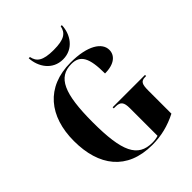

<svg xmlns="http://www.w3.org/2000/svg" viewBox="-259 -1067 1213 1213"><g transform="rotate(-45 348.0 -460.0)"><path d="M365 -771C458 -771 510 -850 512 -930H502C492 -881 462 -855 365 -855C267 -855 237 -881 227 -930H216C220 -850 271 -771 365 -771ZM381 10C462 10 533 -8 606 -45V-251C606 -307 614 -326 653 -326H661V-336H372V-326H387C432 -326 445 -307 445 -254V-8C427 -2 409 0 392 0C262 0 216 -95 216 -358C216 -615 262 -714 381 -714C460 -714 489 -662 489 -521C575 -521 614 -560 614 -607C614 -671 537 -724 384 -724C164 -724 48 -577 48 -358C48 -136 156 10 381 10Z"/></g></svg>

Font: Noto Serif Display Condensed ExtraBold
Style: Regular
Weight: 800
Width: 3
Designer: Monotype Design Team
Foundry: Monotype Imaging Inc.
Version: Version 2.009